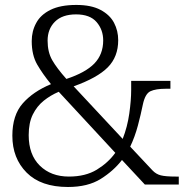

<svg xmlns="http://www.w3.org/2000/svg" viewBox="-20 -744 748 774"><path d="M253.9 9.8Q145 9.8 87.4 -48.1Q29.8 -106 29.8 -196.8Q29.8 -279.8 71.8 -327.4Q113.8 -375 185.5 -404.8Q151.9 -445.8 129.9 -483.9Q107.9 -522 107.9 -578.1Q107.9 -618.7 126 -651.4Q143.6 -684.6 183.6 -704.3Q223.6 -724.1 287.6 -724.1Q347.7 -724.1 385.3 -704.1Q422.9 -684.1 439.7 -652.1Q456.5 -620.1 456.5 -582Q456.5 -515.1 414.6 -472.7Q372.6 -430.2 276.9 -396L474.6 -184.1Q493.7 -232.9 501.2 -286.4Q508.8 -339.8 508.8 -381.8V-418H667V-386.2H647.9Q607.9 -386.2 586.4 -376.2Q564.9 -366.2 555.7 -321.8Q547.9 -283.2 535.9 -238Q523.9 -192.9 504.9 -152.8L594.7 -57.1Q608.9 -42 628.4 -37.1Q647.9 -32.2 689 -32.2H700.7V0H564L471.7 -99.1Q438 -55.2 386 -22.7Q334 9.8 253.9 9.8ZM247.6 -425.8Q324.7 -451.2 360.4 -488Q396 -524.9 396 -581.1Q396 -624 369.4 -655Q342.8 -686 286.6 -686Q231 -686 201.4 -656.5Q171.9 -627 171.9 -580.1Q171.9 -534.2 190.4 -501.7Q209 -469.2 247.6 -425.8ZM257.8 -32.2Q324.7 -32.2 370.4 -60.1Q416 -87.9 444.8 -127.9L216.8 -374Q183.6 -359.9 156.2 -337.9Q128.9 -315.9 112.3 -282.5Q95.7 -249 95.7 -199.2Q95.7 -120.1 140.6 -76.2Q185.5 -32.2 257.8 -32.2Z"/></svg>

Font: Koh Santepheap Light
Style: Regular
Weight: 300
Designer: Danh Hong
Version: Version 2.002; ttfautohint (v1.8.3)